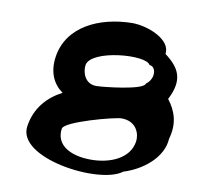

<svg xmlns="http://www.w3.org/2000/svg" viewBox="-75 -785 830 810"><g transform="rotate(10 340.0 -380.0)"><path d="M67 -203C45 -62 408 -13 499 -84C581 -109 661 -174 665 -254C685 -322 667 -374 632 -419C678 -508 652 -556 588 -604C598 -666 497 -708 427 -708C287 -706 154 -645 134 -512C124 -444 148 -396 189 -367C129 -336 79 -284 67 -203ZM212 -218C217 -249 423 -304 453 -304C519 -304 535 -249 530 -218C519 -145 439 -110 355 -110C269 -110 201 -145 212 -218ZM264 -499C275 -568 510 -588 530 -546C558 -546 567 -494 528 -466C524 -438 350 -420 324 -420C272 -420 260 -472 264 -499Z"/></g></svg>

Font: Ampere
Style: SCIta
Weight: 400
Version: Version 1